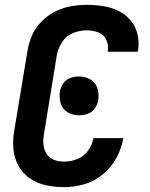

<svg xmlns="http://www.w3.org/2000/svg" viewBox="-20 -763 616 791"><path d="M244 8Q285 8 327 -4Q369 -16 404 -45Q439 -74 460 -113Q481 -152 488 -194H365Q360 -166 342.5 -142Q325 -118 298 -107.5Q271 -97 244 -97Q222 -97 202.5 -104.5Q183 -112 172 -129Q161 -146 159 -167Q157 -188 161 -210L214 -535Q219 -563 235.5 -589Q252 -615 280 -626.5Q308 -638 337 -638Q361 -638 384 -630Q407 -622 417.5 -600Q428 -578 424 -553V-550H547Q548 -554 549 -557Q554 -591 546 -623.5Q538 -656 517 -680.5Q496 -705 466.5 -719Q437 -733 404 -738Q371 -743 337 -743Q304 -743 271 -737Q238 -731 206.5 -715Q175 -699 150 -673.5Q125 -648 111.5 -616Q98 -584 93 -552L39 -227Q32 -189 35 -151Q38 -113 55.5 -81Q73 -49 102.5 -28.5Q132 -8 168.5 0Q205 8 244 8ZM306 -288Q323 -288 341 -294Q359 -300 370 -315.5Q381 -331 384 -348Q389 -374 381.5 -398.5Q374 -423 352.5 -435.5Q331 -448 306 -448Q288 -448 270.5 -442Q253 -436 241.5 -420.5Q230 -405 227 -387Q223 -361 230 -337Q237 -313 258.5 -300.5Q280 -288 306 -288Z"/></svg>

Font: Iosevka Sparkle Oblique
Style: Bold
Weight: 700
Italic angle: -9°
Designer: Belleve Invis
Foundry: Belleve Invis
Version: Version 4.5.0; ttfautohint (v1.8.3)